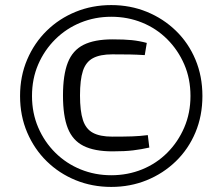

<svg xmlns="http://www.w3.org/2000/svg" viewBox="-20 -723 876 756"><path d="M418 -703Q493 -703 558 -676.5Q623 -650 672.5 -602Q722 -554 749.5 -488.5Q777 -423 777 -345Q777 -267 749.5 -201.5Q722 -136 672.5 -88Q623 -40 558 -13.5Q493 13 418 13Q343 13 278 -13.5Q213 -40 164 -88Q115 -136 87 -201.5Q59 -267 59 -345Q59 -423 87 -488.5Q115 -554 164 -602Q213 -650 278 -676.5Q343 -703 418 -703ZM423 -568Q470 -568 499 -565Q528 -562 558 -554L550 -506Q518 -508 491.5 -508.5Q465 -509 422 -509Q374 -509 346 -494Q318 -479 306.5 -444Q295 -409 295 -347Q295 -286 306.5 -250.5Q318 -215 346 -200Q374 -185 422 -185Q469 -185 500 -186Q531 -187 562 -191L568 -142Q537 -135 504.5 -131Q472 -127 423 -127Q352 -127 309 -148.5Q266 -170 247 -218Q228 -266 228 -347Q228 -428 247 -476.5Q266 -525 309 -546.5Q352 -568 423 -568ZM418 -657Q354 -657 297.5 -634Q241 -611 198 -568.5Q155 -526 130.5 -469.5Q106 -413 106 -345Q106 -278 130.5 -221Q155 -164 198 -121.5Q241 -79 297.5 -56Q354 -33 418 -33Q483 -33 539.5 -56Q596 -79 638.5 -121.5Q681 -164 705.5 -221Q730 -278 730 -345Q730 -413 705.5 -469.5Q681 -526 638.5 -568.5Q596 -611 539.5 -634Q483 -657 418 -657Z"/></svg>

Font: Exo 2
Style: Regular
Weight: 400
Designer: Natanael Gama
Foundry: Natanael Gama
Version: Version 2.010